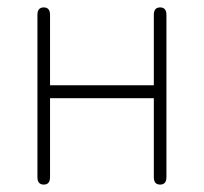

<svg xmlns="http://www.w3.org/2000/svg" viewBox="-20 -498 551 518"><path d="M98 0Q81 0 81 -20V-458Q81 -478 98 -478Q115 -478 115 -458V-268H395V-458Q395 -478 412 -478Q429 -478 429 -458V-20Q429 0 412 0Q395 0 395 -20V-233H115V-20Q115 0 98 0Z"/></svg>

Font: Zen Maru Gothic Light
Style: Regular
Weight: 300
Designer: Yoshimichi Ohira
Foundry: Positype
Version: Version 1.001